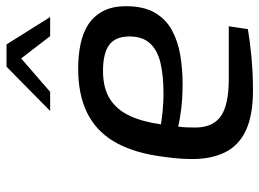

<svg xmlns="http://www.w3.org/2000/svg" viewBox="-126 -682 814 603"><g transform="rotate(-90 281.5 -381.0)"><path d="M298 6Q221 6 173.5 -16Q126 -38 104.5 -81Q83 -124 83 -185Q83 -215 86 -242Q89 -269 93 -295Q106 -378 139.5 -433Q173 -488 229.5 -515.5Q286 -543 367 -543Q409 -543 444.5 -535.5Q480 -528 506 -511Q532 -494 547.5 -465Q563 -436 563 -392Q563 -338 543 -303Q523 -268 488.5 -249Q454 -230 410 -222.5Q366 -215 319 -215Q275 -215 239.5 -219.5Q204 -224 185 -229Q183 -216 182.5 -202Q182 -188 182 -175Q182 -120 217.5 -95Q253 -70 335 -70H500L491 -10Q457 -4 405.5 1Q354 6 298 6ZM288 -275Q345 -275 385 -284.5Q425 -294 446.5 -317.5Q468 -341 468 -382Q468 -426 441.5 -445.5Q415 -465 360 -465Q306 -465 272 -443.5Q238 -422 219 -381.5Q200 -341 192 -283Q211 -280 236.5 -277.5Q262 -275 288 -275ZM234 -631 373 -768H443L529 -631H469L399 -722L294 -631Z"/></g></svg>

Font: Exo Thin Medium
Style: Italic
Weight: 500
Italic angle: -9°
Version: Version 2.000